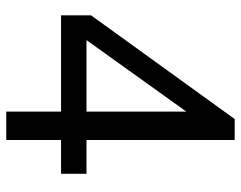

<svg xmlns="http://www.w3.org/2000/svg" viewBox="-96 -652 749 596"><g transform="rotate(90 278.0 -354.5)"><path d="M327 -170H28V-263L350 -709H415V-249H520V-170H415V0H327ZM327 -249V-559L105 -249Z"/></g></svg>

Font: ColatingCofangSans
Style: Regular
Weight: 400
Foundry: GNU
Version: Version 412.227;June 27, 2022;FontCreator 11.0.0.2412 32-bit